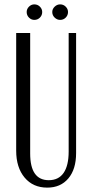

<svg xmlns="http://www.w3.org/2000/svg" viewBox="-20 -850 415 878"><path d="M118 -699V-148Q118 -26 203 -26Q248 -26 271 -59.5Q294 -93 294 -157V-699H328V-150Q328 -76 292.5 -34Q257 8 196 8Q131 8 92.5 -38Q54 -84 54 -161V-699ZM102 -795Q102 -809 112.5 -819.5Q123 -830 137 -830Q152 -830 162.5 -819.5Q173 -809 173 -795Q173 -780 162.5 -769.5Q152 -759 137 -759Q123 -759 112.5 -769.5Q102 -780 102 -795ZM219 -795Q219 -809 230 -819.5Q241 -830 255 -830Q270 -830 280.5 -819.5Q291 -809 291 -795Q291 -780 280.5 -769.5Q270 -759 255 -759Q241 -759 230 -769.5Q219 -780 219 -795Z"/></svg>

Font: Moniqa Paragraph
Style: Regular
Weight: 400
Designer: Rajesh Rajput
Foundry: Rajesh Rajput
Version: Version 1.000